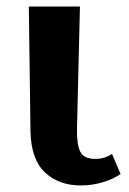

<svg xmlns="http://www.w3.org/2000/svg" viewBox="-20 -556 393 586"><path d="M226 10Q160 10 117.5 -29.5Q75 -69 73 -155L68 -536H224L215 -164Q214 -115 225 -93Q236 -71 271 -71Q287 -71 300 -75.5Q313 -80 322 -86L348 -25Q329 -11 296 -0.5Q263 10 226 10Z"/></svg>

Font: NotoSerif-Bold
Style: Regular
Weight: 700
Designer: Monotype Design Team
Foundry: Monotype Imaging Inc.
Version: Version 2.007; ttfautohint (v1.8) -l 8 -r 50 -G 200 -x 14 -D